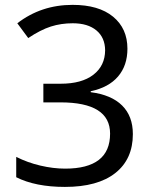

<svg xmlns="http://www.w3.org/2000/svg" viewBox="-20 -795 612 774"><path d="M345.7 -427.2V-423.3Q429.2 -412.6 472.4 -369.6Q515.6 -326.7 515.6 -254.4Q515.6 -153.3 444.8 -97.4Q374 -41.5 241.7 -41.5Q123 -41.5 45.4 -80.6V-162.6Q90.8 -139.6 142.8 -127.4Q194.8 -115.2 242.7 -115.2Q333 -115.2 378.4 -150.4Q423.8 -185.5 423.8 -256.3Q423.8 -319.3 373.8 -350.8Q323.7 -382.3 223.6 -382.3H154.8V-457.5H224.6Q309.6 -457.5 356.4 -493.7Q403.3 -529.8 403.8 -592.3Q403.3 -643.6 368.7 -672.4Q334 -701.2 273.4 -701.2Q226.1 -701.2 184.8 -688Q143.6 -674.8 93.8 -641.6L49.8 -701.2Q146 -775.4 272.5 -775.4Q377.9 -775.4 435.8 -727.8Q493.7 -680.2 493.7 -598.6Q493.7 -530.8 455.8 -486.6Q418 -442.4 345.7 -427.2Z"/></svg>

Font: Noto Sans Tamil UI
Style: Regular
Weight: 400
Designer: Monotype Design Team
Foundry: Monotype Imaging Inc.
Version: Version 1.07